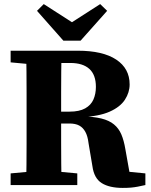

<svg xmlns="http://www.w3.org/2000/svg" viewBox="-20 -905 738 939"><path d="M32 0V-57L174 -70H217L358 -57V0ZM108 0Q109 -51 109.5 -101.5Q110 -152 110 -204Q110 -256 110 -307V-350Q110 -401 110 -452Q110 -503 109.5 -554.5Q109 -606 108 -657H281Q280 -607 279.5 -555.5Q279 -504 279 -452Q279 -400 279 -345V-312Q279 -259 279 -206.5Q279 -154 279.5 -103Q280 -52 281 0ZM580 14Q515 14 477.5 -9.5Q440 -33 432 -92L413 -205Q409 -239 397.5 -260Q386 -281 367.5 -291Q349 -301 319 -301H198V-359H320Q368 -359 396.5 -375Q425 -391 437 -418.5Q449 -446 449 -480Q449 -539 417 -568Q385 -597 324 -597H204V-657H360Q483 -657 548.5 -613.5Q614 -570 614 -492Q614 -453 591 -417.5Q568 -382 516.5 -359Q465 -336 378 -332V-336Q437 -335 475.5 -325.5Q514 -316 537.5 -296.5Q561 -277 573.5 -247.5Q586 -218 593 -176L621 -19L538 -72L691 -57V0Q669 5 653 8Q637 11 620.5 12.5Q604 14 580 14ZM32 -600V-657H187V-587H172ZM194 -885 376 -768H288L470 -885L504 -852L374 -706H290L161 -852Z"/></svg>

Font: Source Serif 4 18pt
Style: Bold
Weight: 700
Designer: Frank Grießhammer
Foundry: Adobe Systems Incorporated
Version: Version 4.004;hotconv 1.0.116;makeotfexe 2.5.65601